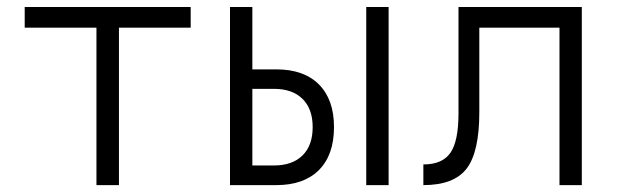

<svg xmlns="http://www.w3.org/2000/svg" viewBox="-20 -538 1798 558"><path d="M260.3 0V-457.5H51.8V-517.6H534.2V-457.5H325.7V0Z M648.4 0V-517.6H713.4V-336.4H783.2Q863.3 -336.4 907 -292.5Q950.7 -248.5 950.7 -168.5Q950.7 -87.9 907 -43.9Q863.3 0 783.2 0ZM713.4 -57.1H775.9Q829.6 -57.1 859.1 -86.2Q888.7 -115.2 888.7 -168.5Q888.7 -221.7 859.1 -250.7Q829.6 -279.8 775.9 -279.8H713.4ZM1044.4 0V-517.6H1109.4V0Z M1210.4 0V-60.1Q1265.6 -60.1 1289.1 -94Q1312.5 -127.9 1312.5 -208.5V-517.6H1670.9V0H1606V-457.5H1373V-211.9Q1373 -96.2 1336.2 -48.1Q1299.3 0 1210.4 0Z"/></svg>

Font: CaskaydiaMono NF Light
Style: Regular
Weight: 300
Designer: Aaron Bell
Foundry: Saja Typeworks
Version: Version 2111.001; ttfautohint (v1.8.4);Nerd Fonts 3.1.1